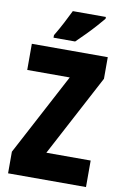

<svg xmlns="http://www.w3.org/2000/svg" viewBox="-100 -984 671 1041"><g transform="rotate(10 235.5 -463.5)"><path d="M450 0H21V-119L260 -570H26V-714H444V-595L206 -146H450ZM396 -917Q382 -900 358.5 -873.5Q335 -847 307.5 -819Q280 -791 255 -767H136V-781Q160 -821 179 -857.5Q198 -894 214 -927H396Z"/></g></svg>

Font: Noto Sans Sinhala UI ExtraCondensed Black
Style: Regular
Weight: 900
Width: 2
Designer: Jelle Bosma - Monotype Design Team
Foundry: Monotype Imaging Inc.
Version: Version 2.006; ttfautohint (v1.8.4.7-5d5b)